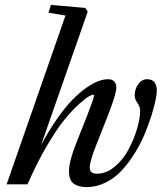

<svg xmlns="http://www.w3.org/2000/svg" viewBox="-20 -745 654 776"><path d="M6.8 0 244.6 -682.1 175.8 -693.8 186 -725.1 325.2 -712.9 334.5 -697.8 146 -158.7Q177.7 -217.8 210.7 -264.9Q243.7 -312 272.2 -341.3Q300.8 -370.6 328.4 -389.9Q356 -409.2 377.2 -417Q398.4 -424.8 417 -424.8Q432.6 -424.8 441.4 -416Q450.2 -407.2 450.2 -391.6Q450.2 -363.3 412.1 -268.1L369.1 -159.2Q342.8 -93.3 342.8 -68.8Q342.8 -54.7 350.1 -48.8Q357.4 -43 373 -43Q409.2 -43 442.9 -70.8Q476.6 -98.6 498.3 -138.9Q520 -179.2 533.2 -222.2Q546.4 -265.1 546.4 -297.4Q546.4 -313 535.4 -328.9Q524.4 -344.7 524.4 -359.4Q524.4 -384.8 538.6 -404.8Q552.7 -424.8 574.7 -424.8Q613.8 -424.8 613.8 -377.9Q613.8 -364.7 608.4 -338.6Q603 -312.5 591.6 -276.1Q580.1 -239.7 563.7 -200.9Q547.4 -162.1 523.4 -124Q499.5 -85.9 471.9 -55.9Q444.3 -25.9 407.2 -7.3Q370.1 11.2 330.1 11.2Q296.4 11.2 277.6 -2.9Q258.8 -17.1 258.8 -52.2Q258.8 -93.8 289.1 -168.9L332.5 -278.3Q359.9 -349.6 359.9 -358.4Q359.9 -362.3 356 -362.3Q351.6 -362.3 337.6 -354.5Q323.7 -346.7 296.6 -321.8Q269.5 -296.9 239.3 -259.8Q209 -222.7 168.7 -154.1Q128.4 -85.4 91.3 0Z"/></svg>

Font: Elstob 18pt Medium
Style: Italic
Weight: 500
Italic angle: -20°
Designer: Peter S. Baker
Version: Version 1.015